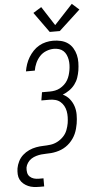

<svg xmlns="http://www.w3.org/2000/svg" viewBox="-86 -1017 648 1274"><g transform="rotate(-5 238.5 -380.5)"><path d="M348 -803H281L184 -938L239 -972L321 -845L443 -976L490 -934ZM124 215Q104 215 85 212.5Q66 210 49 202.5Q32 195 18 183Q4 171 -4 155Q-12 139 -13 119.5Q-14 100 -11 80Q-7 57 4.5 34Q16 11 35 -6Q54 -23 77 -33.5Q100 -44 124 -48.5Q148 -53 172 -53.5Q196 -54 220 -57Q244 -60 266.5 -71.5Q289 -83 307 -101.5Q325 -120 334 -143.5Q343 -167 347 -190Q350 -210 350.5 -230Q351 -250 347.5 -269Q344 -288 335 -304.5Q326 -321 312 -333Q298 -345 279 -350Q260 -355 240 -355H186L195 -409H248Q265 -409 282.5 -412.5Q300 -416 315.5 -424.5Q331 -433 344.5 -445.5Q358 -458 367 -473.5Q376 -489 381 -505.5Q386 -522 389 -539Q392 -556 392.5 -574Q393 -592 390 -609Q387 -626 380 -641.5Q373 -657 361 -668Q349 -679 332.5 -684Q316 -689 298 -689Q273 -689 247.5 -679Q222 -669 204 -649.5Q186 -630 175 -605.5Q164 -581 160 -556H101Q105 -580 113 -603.5Q121 -627 134 -648.5Q147 -670 164.5 -688.5Q182 -707 204 -719.5Q226 -732 250 -737.5Q274 -743 298 -743Q324 -743 349.5 -737Q375 -731 395 -717Q415 -703 428 -681.5Q441 -660 447 -635.5Q453 -611 452.5 -584.5Q452 -558 448 -532Q444 -508 436 -484.5Q428 -461 412.5 -440.5Q397 -420 375.5 -405Q354 -390 331 -381Q357 -369 375 -347Q393 -325 402 -298Q411 -271 411 -241Q411 -211 406 -181Q403 -164 398.5 -147.5Q394 -131 387 -115Q380 -99 369.5 -84Q359 -69 346.5 -56.5Q334 -44 319 -34Q304 -24 288 -17.5Q272 -11 254.5 -7Q237 -3 220.5 -1.5Q204 0 187.5 0Q171 0 154 2Q137 4 120 9Q103 14 88 23.5Q73 33 62.5 48.5Q52 64 49 80Q47 97 50 113.5Q53 130 64.5 141Q76 152 91.5 156.5Q107 161 124 161H155V215Z"/></g></svg>

Font: Iosevka QP Light
Style: Italic
Weight: 300
Italic angle: -9°
Designer: Belleve Invis
Foundry: Belleve Invis
Version: Version 20.0.0; ttfautohint (v1.8.4)